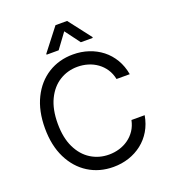

<svg xmlns="http://www.w3.org/2000/svg" viewBox="-167 -1067 1062 1199"><g transform="rotate(-20 364.0 -468.0)"><path d="M380.9 9.8Q288.1 9.8 215.3 -35.6Q142.6 -81.1 101.1 -164.8Q59.6 -248.5 59.6 -363.3Q59.6 -478.5 101.1 -562.5Q142.6 -646.5 215.3 -691.9Q288.1 -737.3 380.9 -737.3Q435.5 -737.3 484.1 -721.2Q532.7 -705.1 571.8 -674.6Q610.8 -644 637 -599.9Q663.1 -555.7 672.9 -500H585Q577.1 -538.1 557.9 -566.9Q538.6 -595.7 511 -615.5Q483.4 -635.3 450.2 -645.3Q417 -655.3 380.9 -655.3Q314.9 -655.3 261.2 -621.8Q207.5 -588.4 176 -523.2Q144.5 -458 144.5 -363.3Q144.5 -269 176 -204.1Q207.5 -139.2 261.2 -105.7Q314.9 -72.3 380.9 -72.3Q417 -72.3 450.2 -82.3Q483.4 -92.3 511 -112.1Q538.6 -131.8 557.9 -160.6Q577.1 -189.5 585 -227.5H672.9Q663.1 -171.4 637 -127.4Q610.8 -83.5 571.8 -53Q532.7 -22.5 484.1 -6.3Q435.5 9.8 380.9 9.8ZM454.1 -792 379.9 -891.6 306.6 -792H226.6V-797.9L341.8 -946.3H418.9L533.2 -797.9V-792Z"/></g></svg>

Font: Inter
Style: Regular
Weight: 400
Designer: Rasmus Andersson
Foundry: rsms
Version: Version 4.000;git-8c9346024